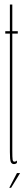

<svg xmlns="http://www.w3.org/2000/svg" viewBox="-20 -742 111 874"><path d="M44 5Q33.5 5 29.2 -4.5Q25 -14 25 -50V-589H4V-600H25V-721.5H36V-600H61V-589H36V-59Q36 -23 37.5 -14.5Q39 -6 46 -6Q51 -6 57 -11V0Q51 5 44 5ZM22.2 112.9 57.1 45.9H71.4L30.5 112.9Z"/></svg>

Font: Anybody UltraCondensed Thin
Style: Regular
Weight: 100
Width: 1
Designer: Tyler Finck
Foundry: Etcetera Type Company
Version: Version 1.110